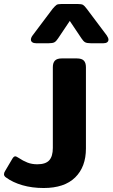

<svg xmlns="http://www.w3.org/2000/svg" viewBox="-152 -773 566 963"><path d="M3 -574Q3 -584 12 -596L112 -729Q125 -744 131.5 -748.5Q138 -753 158 -753H237Q257 -753 264.5 -748.5Q272 -744 283 -729L383 -596Q392 -583 392 -574Q392 -566 385.5 -561Q379 -556 366 -556H305Q284 -556 275 -561Q266 -566 257 -580L198 -668L139 -580Q130 -566 121 -561Q112 -556 91 -556H30Q17 -556 10 -561Q3 -566 3 -574ZM-122 117Q-132 110 -132 101Q-132 93 -126 84L-90 23Q-83 11 -75 11Q-71 11 -60 18Q-36 34 -14 42.5Q8 51 35 51Q77 51 95 31Q113 11 113 -31V-436Q113 -458 123.5 -469Q134 -480 158 -480H233Q258 -480 268.5 -469Q279 -458 279 -436V-28Q279 64 225 117Q171 170 67 170Q9 170 -39.5 156Q-88 142 -122 117Z"/></svg>

Font: Mitr Medium
Style: Regular
Weight: 500
Designer: Thanarat Vachiruckul
Foundry: Cadson Demak
Version: Version 1.003